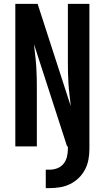

<svg xmlns="http://www.w3.org/2000/svg" viewBox="-20 -755 540 990"><path d="M216 215V120H236Q256 120 275.5 112.5Q295 105 307.5 89.5Q320 74 325 54Q330 34 330 14V0H326L155 -528Q158 -499 161.5 -470Q165 -441 167 -411.5Q169 -382 169.5 -352.5Q170 -323 170 -294V0H59V-735H174L345 -207Q342 -236 338.5 -265Q335 -294 333 -323.5Q331 -353 330.5 -382.5Q330 -412 330 -441V-735H441V14Q441 41 436 68Q431 95 418.5 119Q406 143 386 162.5Q366 182 341.5 194Q317 206 290 210.5Q263 215 236 215Z"/></svg>

Font: Iosevka
Style: Bold
Weight: 700
Monospace: yes
Designer: Belleve Invis
Foundry: Belleve Invis
Version: Version 32.5.0; ttfautohint (v1.8.4)